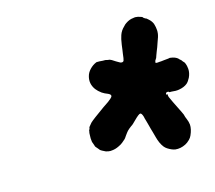

<svg xmlns="http://www.w3.org/2000/svg" viewBox="-75 -771 722 645"><g transform="rotate(-15 286.0 -448.0)"><path d="M437 -679Q445 -681 454 -679Q470 -675 470 -672Q470 -671 477 -667L480 -666L487 -660Q496 -652 500 -642L503 -630L504 -622Q505 -617 504 -608Q503 -598 495 -578Q493 -572 490 -563.5Q487 -555 485 -551Q483 -547 480.5 -539Q478 -531 477 -529Q475 -527 475 -526Q472 -523 471 -517Q470 -514 473.5 -513.5Q477 -513 484 -514Q490 -514 500.5 -515.5Q511 -517 516 -517L521 -518H522Q541 -516 550 -507Q552 -504 554.5 -502.5Q557 -501 559.5 -497Q562 -493 563 -493Q565 -492 568 -485Q571 -478 572 -466Q573 -452 566 -437Q560 -425 553 -419Q542 -410 524 -407Q513 -405 498 -407Q494 -407 491 -407L489 -408Q490 -408 489 -409Q481 -411 479 -407Q477 -405 479 -402L480 -400L481 -401L483 -403V-401Q482 -398 484 -392Q488 -382 513 -332Q519 -320 519 -317Q519 -315 523.5 -304.5Q528 -294 529 -284Q530 -268 521 -248Q518 -241 512 -235Q504 -227 496 -223Q478 -214 460 -216Q448 -218 434 -227Q428 -231 424 -236Q413 -250 407 -273Q405 -281 404 -284Q403 -287 401.5 -293Q400 -299 398 -305Q396 -311 395 -316.5Q394 -322 390.5 -333Q387 -344 386 -350Q382 -363 377 -363Q372 -363 355 -346Q341 -332 340 -332Q340 -332 337.5 -330.5Q335 -329 328.5 -323.5Q322 -318 318 -312.5Q314 -307 312.5 -305Q311 -303 309 -300Q306 -294 293 -284Q287 -279 278 -275Q266 -269 254 -268Q248 -267 242 -268Q236 -269 233 -270Q228 -272 221 -276Q214 -280 214 -281Q214 -281 210 -286Q201 -295 201 -299Q201 -299 200 -302Q198 -307 196 -313Q194 -326 195 -337Q195 -345 196 -348Q197 -351 196.5 -351.5Q196 -352 198 -355Q201 -361 200 -362Q200 -362 201.5 -364.5Q203 -367 206 -370Q209 -373 211 -376Q219 -384 264 -416Q275 -423 282.5 -428.5Q290 -434 293 -437Q299 -442 299 -446Q299 -451 290 -455Q279 -459 270 -465Q259 -473 252 -482Q236 -504 243 -529Q246 -541 256 -551.5Q266 -562 278 -567Q283 -569 283 -568Q283 -567 288 -568Q293 -568 302 -567Q309 -567 310.5 -567Q312 -567 317 -565.5Q322 -564 322 -565Q322 -565 324 -564.5Q326 -564 328 -563Q330 -562 332 -561Q344 -553 355 -547Q358 -545 362 -545Q367 -545 369 -549Q371 -554 373 -573Q374 -579 375 -586.5Q376 -594 377 -602Q380 -623 384 -634Q389 -649 401 -660Q406 -666 411 -669Q424 -678 437 -679Z"/></g></svg>

Font: TT2020 Style E
Style: Italic
Weight: 400
Italic angle: -15°
Version: Version 0.2.000